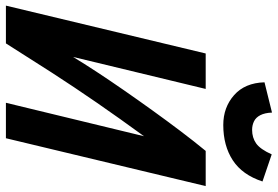

<svg xmlns="http://www.w3.org/2000/svg" viewBox="-182 -794 963 666"><g transform="rotate(90 300.0 -461.5)"><path d="M-13 0 153 -693H276L165 -233Q188 -271 217.5 -316Q247 -361 281 -410Q315 -459 351 -509Q387 -559 422.5 -606Q458 -653 491 -693H613L447 0H324L440 -479Q378 -394 323.5 -315Q269 -236 219 -158.5Q169 -81 118 0ZM401 -754Q340 -754 297.5 -791.5Q255 -829 253 -897L358 -923Q359 -898 367 -882.5Q375 -867 388.5 -860.5Q402 -854 418 -854Q445 -854 465 -868Q485 -882 503 -922L597 -890Q574 -820 523.5 -787Q473 -754 401 -754Z"/></g></svg>

Font: Ubuntu Sans Mono
Style: Bold Italic
Weight: 700
Italic angle: -13.5°
Monospace: yes
Designer: Dalton Maag Ltd
Foundry: Dalton Maag Ltd
Version: Version 1.006